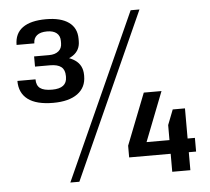

<svg xmlns="http://www.w3.org/2000/svg" viewBox="-51 -763 904 826"><g transform="rotate(-5 400.5 -350.0)"><path d="M176.6 -340Q104.4 -340 67.6 -367.5Q30.9 -395.1 30.9 -447.4H109.1Q109.1 -420.9 124.9 -409Q140.8 -397 176.6 -397Q240.6 -397 240.6 -446V-450.8Q240.6 -477.2 224.9 -489.7Q209.2 -502.2 176.6 -502.2H111.8L111.7 -546.2H176.4Q202.4 -546.2 217.3 -558.5Q232.2 -570.8 232.2 -592.6V-602.7Q232.2 -624.7 217.7 -636.6Q203.3 -648.5 176.4 -648.5Q147.4 -648.5 132.5 -636.3Q117.6 -624.1 117.6 -602H40.9Q40.9 -651.2 75.4 -676.2Q110 -701.2 176.6 -701.2Q240.3 -701.2 274.6 -676.5Q308.9 -651.8 308.9 -605.5V-595.4Q308.9 -555.8 278 -534.8Q247.1 -513.8 196.7 -513.8V-535.3Q252.9 -535.3 285.9 -513Q318.9 -490.7 318.9 -447.5V-443.3Q318.9 -394.2 281.7 -367.1Q244.5 -340 176.6 -340ZM542.8 -707.9H580.9L258.7 7.9H219.7ZM481.2 -128.3 568.2 -350H644.7L545.6 -96.1L513.1 -136.8H770.3V-77.7H481.2ZM660.5 -201.7 685.9 -267H738.8V0H660.5Z"/></g></svg>

Font: Pathway Extreme 8pt Thin
Style: Regular
Weight: 100
Version: Version 1.001;gftools[0.9.26]